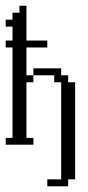

<svg xmlns="http://www.w3.org/2000/svg" viewBox="-20 -508 308 674"><path d="M146 146V121.6H194.8V-219.2H170.4V-243.7H97.2V-268.1H194.8V-243.7H219.2V-219.2H243.7V121.6H219.2V146ZM0 0V-23.9H23.9V-341.3H0V-365.7H23.9V-414.6H0V-439H23.9V-463.4H48.3V-487.8H72.8V-365.7H146V-341.3H72.8V-243.7H97.2V-219.2H72.8V-23.9H97.2V0Z"/></svg>

Font: FS Mondwest Regular
Style: Regular
Weight: 400
Designer: NZWStudios2024
Foundry: https://fontstruct.com
Version: Version 1.0